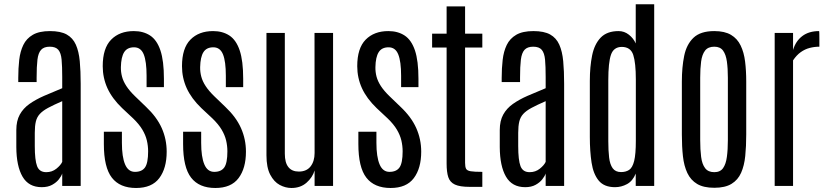

<svg xmlns="http://www.w3.org/2000/svg" viewBox="-20 -890 3958 919"><path d="M179.7 5.9Q117.2 5.9 87.9 -44.4Q58.6 -94.7 58.1 -186V-267.6Q58.1 -311.5 74.7 -341.6Q91.3 -371.6 121.1 -392.6Q150.9 -413.6 190.9 -431.2Q231 -448.7 277.8 -467.8V-521.5Q277.8 -572.3 274.9 -604.2Q272 -636.2 259.3 -651.4Q246.6 -666.5 218.3 -666.5Q190.4 -666.5 176.8 -651.6Q163.1 -636.7 159.2 -604.2Q155.3 -571.8 155.3 -519V-497.1H67.4V-517.1Q67.4 -563 72 -603.5Q76.7 -644 91.6 -674.8Q106.4 -705.6 137 -723.4Q167.5 -741.2 219.2 -741.2Q270 -741.2 299.3 -724.9Q328.6 -708.5 343 -676.3Q357.4 -644 361.8 -597.2Q366.2 -550.3 366.2 -488.8V0H277.8V-59.6Q273.9 -47.4 262 -32Q250 -16.6 229.7 -5.4Q209.5 5.9 179.7 5.9ZM201.2 -65.9Q229 -65.9 249.8 -82.5Q270.5 -99.1 277.8 -115.2V-405.8Q236.3 -387.7 210.4 -373.8Q184.6 -359.9 170.7 -344.7Q156.7 -329.6 151.6 -308.3Q146.5 -287.1 146.5 -254.4V-190.9Q146.5 -123.5 157.5 -94.7Q168.5 -65.9 201.2 -65.9Z M631.3 9.8Q553.7 9.8 515.4 -39.6Q477.1 -88.9 477.1 -200.7V-259.3H563.5V-206.5Q563.5 -139.2 578.6 -103.3Q593.8 -67.4 626 -67.4Q659.2 -67.4 674.1 -88.6Q689 -109.9 689 -165.5Q689 -191.9 682.9 -217.8Q676.8 -243.7 661.4 -269.5Q646 -295.4 617.7 -322.8L564.5 -372.6Q516.6 -418.5 494.1 -468Q471.7 -517.6 471.7 -573.2Q471.7 -659.2 512 -700.2Q552.2 -741.2 620.6 -741.2Q666 -741.2 698.5 -720Q731 -698.7 747.8 -648.9Q764.6 -599.1 764.6 -512.7V-473.1H681.6V-527.3Q681.6 -595.7 668 -629.6Q654.3 -663.6 621.6 -663.6Q588.9 -663.6 574.2 -640.1Q559.6 -616.7 558.6 -568.8Q558.1 -545.9 564 -523.4Q569.8 -501 585 -477.8Q600.1 -454.6 627 -428.7L678.7 -378.9Q730.5 -330.1 754.2 -276.9Q777.8 -223.6 777.8 -164.1Q777.8 -84.5 742.4 -37.4Q707 9.8 631.3 9.8Z M1010.7 9.8Q933.1 9.8 894.8 -39.6Q856.4 -88.9 856.4 -200.7V-259.3H942.9V-206.5Q942.9 -139.2 958 -103.3Q973.1 -67.4 1005.4 -67.4Q1038.6 -67.4 1053.5 -88.6Q1068.4 -109.9 1068.4 -165.5Q1068.4 -191.9 1062.3 -217.8Q1056.2 -243.7 1040.8 -269.5Q1025.4 -295.4 997.1 -322.8L943.8 -372.6Q896 -418.5 873.5 -468Q851.1 -517.6 851.1 -573.2Q851.1 -659.2 891.4 -700.2Q931.6 -741.2 1000 -741.2Q1045.4 -741.2 1077.9 -720Q1110.4 -698.7 1127.2 -648.9Q1144 -599.1 1144 -512.7V-473.1H1061V-527.3Q1061 -595.7 1047.4 -629.6Q1033.7 -663.6 1001 -663.6Q968.3 -663.6 953.6 -640.1Q939 -616.7 938 -568.8Q937.5 -545.9 943.4 -523.4Q949.2 -501 964.4 -477.8Q979.5 -454.6 1006.3 -428.7L1058.1 -378.9Q1109.9 -330.1 1133.5 -276.9Q1157.2 -223.6 1157.2 -164.1Q1157.2 -84.5 1121.8 -37.4Q1086.4 9.8 1010.7 9.8Z M1375 9.8Q1346.2 9.8 1318.8 -4.9Q1291.5 -19.5 1273.4 -54Q1255.4 -88.4 1255.4 -146.5V-732.4H1343.3V-154.3Q1343.3 -111.3 1360.4 -90.1Q1377.4 -68.8 1410.2 -68.8Q1447.3 -68.8 1466.6 -93.5Q1485.8 -118.2 1485.8 -157.7L1485.4 -732.4H1574.2V0H1485.8V-74.2Q1476.1 -41 1447.3 -15.6Q1418.5 9.8 1375 9.8Z M1849.6 9.8Q1772 9.8 1733.6 -39.6Q1695.3 -88.9 1695.3 -200.7V-259.3H1781.7V-206.5Q1781.7 -139.2 1796.9 -103.3Q1812 -67.4 1844.2 -67.4Q1877.4 -67.4 1892.3 -88.6Q1907.2 -109.9 1907.2 -165.5Q1907.2 -191.9 1901.1 -217.8Q1895 -243.7 1879.6 -269.5Q1864.3 -295.4 1835.9 -322.8L1782.7 -372.6Q1734.9 -418.5 1712.4 -468Q1689.9 -517.6 1689.9 -573.2Q1689.9 -659.2 1730.2 -700.2Q1770.5 -741.2 1838.9 -741.2Q1884.3 -741.2 1916.7 -720Q1949.2 -698.7 1966.1 -648.9Q1982.9 -599.1 1982.9 -512.7V-473.1H1899.9V-527.3Q1899.9 -595.7 1886.2 -629.6Q1872.6 -663.6 1839.8 -663.6Q1807.1 -663.6 1792.5 -640.1Q1777.8 -616.7 1776.9 -568.8Q1776.4 -545.9 1782.2 -523.4Q1788.1 -501 1803.2 -477.8Q1818.4 -454.6 1845.2 -428.7L1897 -378.9Q1948.7 -330.1 1972.4 -276.9Q1996.1 -223.6 1996.1 -164.1Q1996.1 -84.5 1960.7 -37.4Q1925.3 9.8 1849.6 9.8Z M2228 4.4Q2181.2 4.4 2157.5 -6.6Q2133.8 -17.6 2125.7 -42Q2117.7 -66.4 2117.7 -107.4V-662.6H2048.3V-729H2117.7V-859.4H2206.1V-729H2288.6V-662.6H2206.1V-110.8Q2206.1 -91.8 2210.7 -82.5Q2215.3 -73.2 2232.9 -70.3Q2250.5 -67.4 2288.6 -67.4V4.4Z M2493.7 5.9Q2431.2 5.9 2401.9 -44.4Q2372.6 -94.7 2372.1 -186V-267.6Q2372.1 -311.5 2388.7 -341.6Q2405.3 -371.6 2435.1 -392.6Q2464.8 -413.6 2504.9 -431.2Q2544.9 -448.7 2591.8 -467.8V-521.5Q2591.8 -572.3 2588.9 -604.2Q2585.9 -636.2 2573.2 -651.4Q2560.5 -666.5 2532.2 -666.5Q2504.4 -666.5 2490.7 -651.6Q2477.1 -636.7 2473.1 -604.2Q2469.2 -571.8 2469.2 -519V-497.1H2381.3V-517.1Q2381.3 -563 2386 -603.5Q2390.6 -644 2405.5 -674.8Q2420.4 -705.6 2450.9 -723.4Q2481.4 -741.2 2533.2 -741.2Q2584 -741.2 2613.3 -724.9Q2642.6 -708.5 2657 -676.3Q2671.4 -644 2675.8 -597.2Q2680.2 -550.3 2680.2 -488.8V0H2591.8V-59.6Q2587.9 -47.4 2575.9 -32Q2564 -16.6 2543.7 -5.4Q2523.4 5.9 2493.7 5.9ZM2515.1 -65.9Q2543 -65.9 2563.7 -82.5Q2584.5 -99.1 2591.8 -115.2V-405.8Q2550.3 -387.7 2524.4 -373.8Q2498.5 -359.9 2484.6 -344.7Q2470.7 -329.6 2465.6 -308.3Q2460.4 -287.1 2460.4 -254.4V-190.9Q2460.4 -123.5 2471.4 -94.7Q2482.4 -65.9 2515.1 -65.9Z M2923.8 5.9Q2871.6 5.9 2845.7 -25.6Q2819.8 -57.1 2811.5 -111.6Q2803.2 -166 2803.2 -234.4V-502.9Q2803.2 -570.8 2814.2 -624.8Q2825.2 -678.7 2855.2 -710Q2885.3 -741.2 2940.9 -741.2Q2968.3 -741.2 2990.2 -723.9Q3012.2 -706.5 3022.9 -682.1V-869.6H3111.3V0H3022.9V-59.1Q3008.3 -23.4 2981.2 -8.8Q2954.1 5.9 2923.8 5.9ZM2952.6 -66.4Q2975.6 -66.4 2991.5 -76.9Q3007.3 -87.4 3015.4 -119.6Q3023.4 -151.9 3023.4 -215.8V-509.8Q3023.4 -588.9 3011 -627.2Q2998.5 -665.5 2955.6 -665.5Q2917 -665 2904.3 -627.7Q2891.6 -590.3 2891.6 -506.8V-213.9Q2891.6 -169.4 2895.5 -136.2Q2899.4 -103 2912.6 -84.7Q2925.8 -66.4 2952.6 -66.4Z M3398.9 8.8Q3347.7 8.8 3316.9 -9.5Q3286.1 -27.8 3270 -61.8Q3253.9 -95.7 3248.8 -142.3Q3243.7 -189 3243.7 -246.1V-499.5Q3243.7 -568.4 3254.9 -623Q3266.1 -677.7 3299.6 -709.5Q3333 -741.2 3398.9 -741.2Q3448.7 -741.2 3479 -723.1Q3509.3 -705.1 3525.1 -672.1Q3541 -639.2 3546.4 -595.2Q3551.8 -551.3 3551.8 -499.5V-246.1Q3551.8 -189.9 3547.1 -143.6Q3542.5 -97.2 3527.3 -63Q3512.2 -28.8 3481.4 -10Q3450.7 8.8 3398.9 8.8ZM3398.9 -65.9Q3427.2 -65.9 3440.9 -85.2Q3454.6 -104.5 3459.2 -139.2Q3463.9 -173.8 3463.9 -219.7V-518.1Q3463.9 -562.5 3459.2 -595.7Q3454.6 -628.9 3440.9 -647.7Q3427.2 -666.5 3398.9 -666.5Q3369.1 -666.5 3354.7 -647.7Q3340.3 -628.9 3335.9 -595.7Q3331.5 -562.5 3331.5 -518.1V-219.7Q3331.5 -173.8 3335.9 -139.2Q3340.3 -104.5 3355 -85.2Q3369.6 -65.9 3398.9 -65.9Z M3688 0V-732.4H3775.9V-650.9Q3788.6 -693.4 3820.1 -717.3Q3851.6 -741.2 3900.4 -741.2Q3901.4 -741.2 3901.6 -730Q3901.9 -718.8 3901.9 -703.9Q3901.9 -689 3901.9 -677.7Q3901.9 -666.5 3901.9 -666.5Q3878.4 -666.5 3855.7 -660.6Q3833 -654.8 3813 -640.6Q3793 -626.5 3775.9 -601.1V0Z"/></svg>

Font: AntonioLight
Style: Regular
Weight: 300
Designer: Vernon Adams
Foundry: Vernon Adams
Version: Version 1.002